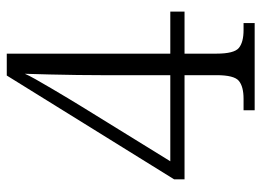

<svg xmlns="http://www.w3.org/2000/svg" viewBox="-120 -634 754 553"><g transform="rotate(-90 256.5 -357.0)"><path d="M216 0V-32H249Q284 -32 300.5 -45.5Q317 -59 317 -110V-202H17V-232L316 -714H379V-243H500V-202H379V-110Q379 -59 395.5 -45.5Q412 -32 447 -32H467V0ZM69 -243H317V-443Q317 -472 317.5 -511Q318 -550 319 -590.5Q320 -631 321 -662Q317 -652 305.5 -631.5Q294 -611 279.5 -586.5Q265 -562 251 -538.5Q237 -515 227 -499Z"/></g></svg>

Font: Noto Serif Ethiopic SemiCondensed Light
Style: Regular
Weight: 300
Width: 4
Designer: Monotype Design Team
Foundry: Monotype Imaging Inc.
Version: Version 2.102; ttfautohint (v1.8.4.7-5d5b)